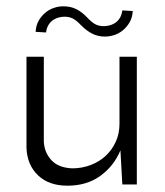

<svg xmlns="http://www.w3.org/2000/svg" viewBox="-20 -580 522 609"><path d="M414 5H368L362 -103Q341 -53 298 -22Q255 9 194 9Q135 9 100.5 -24Q66 -57 64 -111V-400H119V-130Q121 -96 143 -72Q165 -48 209 -46Q240 -46 267.5 -56.5Q295 -67 315 -85.5Q335 -104 347 -130Q359 -156 359 -187V-400H414ZM238 -499Q222 -516 210.5 -521.5Q199 -527 185 -527Q177 -527 168 -525Q159 -523 150 -517.5Q141 -512 134.5 -502Q128 -492 126 -477L93 -479Q94 -499 102.5 -514Q111 -529 123.5 -539.5Q136 -550 151 -555Q166 -560 181 -560Q204 -560 222 -551Q240 -542 256 -525Q272 -508 283.5 -502.5Q295 -497 309 -497Q316 -497 325.5 -499Q335 -501 344 -506.5Q353 -512 359.5 -522Q366 -532 368 -547L401 -545Q400 -525 391.5 -510Q383 -495 370.5 -484.5Q358 -474 343 -469Q328 -464 313 -464Q290 -464 272 -473.5Q254 -483 238 -499Z"/></svg>

Font: Josefin Sans
Style: Regular
Weight: 400
Designer: Santiago Orozco
Foundry: Typemade
Version: Version 1.0